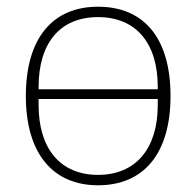

<svg xmlns="http://www.w3.org/2000/svg" viewBox="-20 -540 585 572"><path d="M272 12C139 12 57 -81 57 -254C57 -429 139 -520 272 -520C407 -520 488 -429 488 -254C488 -81 407 12 272 12ZM272 -19C385 -19 450 -98 450 -227V-245H95V-227C95 -98 159 -19 272 -19ZM95 -274H450V-281C450 -412 385 -489 272 -489C159 -489 95 -412 95 -281Z"/></svg>

Font: Plexus Sans ExtraLight
Style: Regular
Weight: 250
Version: Version 2.001;PS 002.001;hotconv 1.0.70;makeotf.lib2.5.58329